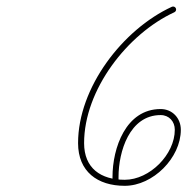

<svg xmlns="http://www.w3.org/2000/svg" viewBox="-20 -574 590 605"><path d="M534.1 -548C531.9 -552.7 526.2 -554.8 521.5 -552.6C367.1 -481.5 226 -298.5 226 -123.1C226 -33.3 287.2 11.5 373.1 11.5C462.1 11.5 549.8 -76.6 549.8 -165.1C549.8 -201.6 523.2 -230.4 486.2 -230.4C376.3 -230.4 334.5 -107.2 334.5 -16.7C334.5 -13.8 334.5 -10.9 334.5 -8C334.5 -2.8 338.8 1.5 344 1.5C349.2 1.5 353.5 -2.8 353.5 -8C353.5 -8 353.5 -8 353.5 -8C353.5 -10.9 353.5 -13.8 353.5 -16.7C353.5 -95.7 387.8 -211.4 486.2 -211.4C512.8 -211.4 530.8 -191.2 530.8 -165.1C530.8 -87.1 451.6 -7.5 373.1 -7.5C297.7 -7.5 245 -43.8 245 -123.1C245 -291.1 381.8 -467.4 529.4 -535.4C534.2 -537.6 536.3 -543.2 534.1 -548Z"/></svg>

Font: FRB American Cursive Extralight
Style: Italic
Weight: 200
Italic angle: -25°
Version: Version 2.0;Modular Font Editor K font №1